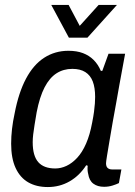

<svg xmlns="http://www.w3.org/2000/svg" viewBox="-20 -743 544 775"><path d="M173 12Q127 12 94 -7Q61 -26 43 -65Q25 -104 25 -163Q25 -192 28.5 -222.5Q32 -253 39 -285Q55 -369 85 -425.5Q115 -482 158.5 -510Q202 -538 256 -538Q290 -538 315 -528.5Q340 -519 358 -501Q376 -483 387 -457H393L418 -526H485L462 -401Q457 -370 449.5 -330.5Q442 -291 435 -250.5Q428 -210 422 -174.5Q416 -139 412 -114.5Q408 -90 408 -84Q408 -71 414.5 -65Q421 -59 433 -59H470L460 -4Q450 1 434 6Q418 11 400 11Q374 11 357 -1.5Q340 -14 336 -41Q334 -48 333.5 -56.5Q333 -65 334 -74L328 -76Q301 -34 261 -11Q221 12 173 12ZM203 -63Q226 -63 248.5 -73.5Q271 -84 291.5 -106Q312 -128 327.5 -163.5Q343 -199 352 -248Q357 -273 359.5 -292Q362 -311 363 -325.5Q364 -340 364 -352Q364 -389 354.5 -414Q345 -439 324.5 -452Q304 -465 272 -465Q236 -465 208 -447Q180 -429 160 -390.5Q140 -352 128 -290Q123 -261 119.5 -239Q116 -217 114 -200.5Q112 -184 112 -169Q112 -114 134.5 -88.5Q157 -63 203 -63ZM452 -723 333 -591H258L187 -723H257L317 -610H276L378 -723Z"/></svg>

Font: Archivo SemiCondensed
Style: Italic
Weight: 400
Width: 4
Italic angle: -10°
Designer: Hector Gatti
Foundry: Omnibus-Type
Version: Version 2.001